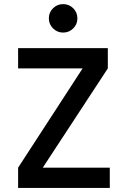

<svg xmlns="http://www.w3.org/2000/svg" viewBox="-20 -932 626 952"><path d="M147.9 -33.2 69.8 -100.6 436.5 -665 514.6 -592.8ZM69.8 0V-100.6H524.4V0ZM69.8 -592.8V-693.4H514.6V-592.8ZM293 -770.5Q263.7 -770.5 242.9 -791.3Q222.2 -812 222.2 -840.8Q222.2 -870.6 242.9 -891.1Q263.7 -911.6 293 -911.6Q322.3 -911.6 343 -891.1Q363.8 -870.6 363.8 -840.8Q363.8 -812 343.3 -791.3Q322.8 -770.5 293 -770.5Z"/></svg>

Font: Cascadia Mono Medium
Style: Regular
Weight: 500
Monospace: yes
Designer: Aaron Bell
Foundry: Saja Typeworks
Version: Version 2407.024